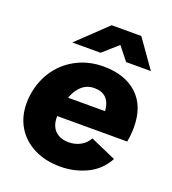

<svg xmlns="http://www.w3.org/2000/svg" viewBox="-133 -812 829 925"><g transform="rotate(20 282.0 -349.5)"><path d="M24 -219Q24 -246 28 -269Q40 -342 80 -397Q120 -452 180.5 -482Q241 -512 313 -512Q423 -512 486.5 -453.5Q550 -395 550 -286Q550 -249 543 -211H184Q183 -161 209 -136Q235 -111 278 -111Q312 -111 339.5 -126.5Q367 -142 380 -168L512 -110Q478 -47 415 -17Q352 13 280 13Q204 13 145.5 -16.5Q87 -46 55.5 -98.5Q24 -151 24 -219ZM393 -312Q386 -399 307 -399Q271 -399 244.5 -376.5Q218 -354 203 -312ZM281 -712H433L534 -569H407L353 -637L276 -569H131Z"/></g></svg>

Font: Oak Sans ExtraBold
Style: Italic
Weight: 800
Italic angle: -9.49998°
Foundry: Erik Kennedy, Walven
Version: Version 1.000